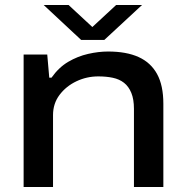

<svg xmlns="http://www.w3.org/2000/svg" viewBox="-20 -744 738 764"><path d="M74 0V-527H168L176 -435H185Q214 -476 251.5 -498Q289 -520 330.5 -529.5Q372 -539 410 -539Q483 -539 531.5 -517Q580 -495 605 -449.5Q630 -404 630 -331V0H513V-311Q513 -349 502.5 -374.5Q492 -400 473.5 -414.5Q455 -429 429 -434.5Q403 -440 371 -440Q325 -440 284 -420.5Q243 -401 217 -366.5Q191 -332 191 -286V0ZM154 -724H253L375 -611H320L442 -724H545L395 -585H303Z"/></svg>

Font: Archivo Expanded Medium
Style: Regular
Weight: 500
Width: 7
Designer: Hector Gatti
Foundry: Omnibus-Type
Version: Version 2.001